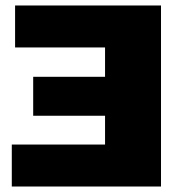

<svg xmlns="http://www.w3.org/2000/svg" viewBox="-20 -680 668 700"><path d="M567 0H23V-153H363V-258H101V-400H363V-507H35V-660H567Z"/></svg>

Font: Work Sans ExtraBold
Style: Regular
Weight: 800
Designer: Wei Huang
Foundry: Wei Huang
Version: Version 2.012; ttfautohint (v1.8.3)